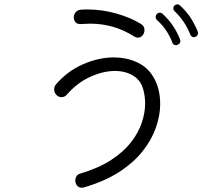

<svg xmlns="http://www.w3.org/2000/svg" viewBox="-20 -838 1040 893"><path d="M865 -677Q853 -708 835 -735Q817 -762 791 -787Q786 -792 786 -799Q786 -807 792 -812.5Q798 -818 805 -818Q810 -818 817 -813Q846 -786 864.5 -758.5Q883 -731 899 -693Q901 -687 901 -685Q901 -676 895 -670.5Q889 -665 881 -665Q871 -665 865 -677ZM603 -669Q510 -728 399 -728Q388 -728 376.5 -727Q365 -726 353 -726Q338 -726 330.5 -735.5Q323 -745 323 -757Q323 -770 332 -781Q341 -792 357 -793Q365 -794 372 -794Q379 -794 386 -794Q455 -794 521.5 -775Q588 -756 635 -727Q652 -717 652 -698Q652 -685 643.5 -674Q635 -663 621 -663Q612 -663 603 -669ZM782 -639Q759 -701 710 -745Q704 -750 704 -759Q704 -767 710 -773Q716 -779 724 -779Q731 -779 736 -774Q762 -750 782 -721.5Q802 -693 817 -656Q819 -650 819 -648Q819 -639 812.5 -633.5Q806 -628 798 -628Q786 -628 782 -639ZM369 34Q367 35 364 35Q361 35 359 35Q346 35 338 24.5Q330 14 330 1Q330 -9 335.5 -18Q341 -27 354 -31Q439 -56 497 -94Q555 -132 589.5 -176.5Q624 -221 639.5 -267.5Q655 -314 655 -357Q655 -389 647 -419Q636 -464 599.5 -486Q563 -508 515 -508Q460 -508 399.5 -480.5Q339 -453 291 -398Q281 -386 265 -386Q255 -386 245 -394Q232 -406 232 -422Q232 -435 240 -445Q293 -507 366 -539Q439 -571 509 -571Q567 -571 616 -549Q665 -527 692 -482Q725 -429 725 -354Q725 -302 705.5 -245.5Q686 -189 644 -135.5Q602 -82 534 -38Q466 6 369 34Z"/></svg>

Font: Kiwi Maru Light
Style: Regular
Weight: 300
Designer: Hiroki-Chan
Version: Version 1.100